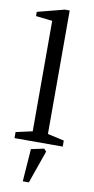

<svg xmlns="http://www.w3.org/2000/svg" viewBox="-103 -769 503 1032"><g transform="rotate(10 148.5 -253.0)"><path d="M17 0V-33L107 -53V-656L17 -666V-689L163 -727H190V-53L280 -33V0ZM101 221 114 43 184 28 197 42 134 221Z"/></g></svg>

Font: Manuale
Style: Regular
Weight: 400
Designer: Eduardo Tunni / Pablo Cosgaya
Foundry: Eduardo Tunni / Pablo Cosgaya
Version: Version 1.002